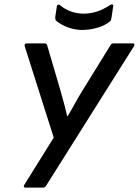

<svg xmlns="http://www.w3.org/2000/svg" viewBox="-20 -852 630 872"><path d="M95 0Q90 0 88.5 -3.5Q87 -7 90 -12L224 -227L92 -643Q91 -649 93.5 -652Q96 -655 101 -655H183Q191 -655 194 -647L256 -436Q264 -407 271.5 -379.5Q279 -352 285 -324H287Q304 -352 319 -379.5Q334 -407 351 -435L482 -647Q484 -651 487.5 -653Q491 -655 495 -655H583Q589 -655 590 -651.5Q591 -648 589 -643L189 -8Q187 -4 183.5 -2Q180 0 175 0ZM352 -716Q322 -716 290.5 -727Q259 -738 236 -757Q230 -762 231 -775L238 -822Q239 -830 243.5 -831Q248 -832 253 -828Q276 -809 303.5 -799.5Q331 -790 360 -790Q390 -790 420 -799.5Q450 -809 481 -830Q486 -833 491 -831.5Q496 -830 494 -823L486 -769Q485 -764 483.5 -760Q482 -756 478 -754Q457 -736 422.5 -726Q388 -716 352 -716Z"/></svg>

Font: Sofia Sans Semi Condensed SemiBold
Style: Italic
Weight: 600
Italic angle: -9°
Version: Version 4.100